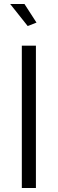

<svg xmlns="http://www.w3.org/2000/svg" viewBox="-20 -938 288 958"><path d="M30.8 -918H102.1L162.1 -825.2L118.2 -808.1ZM88.9 0V-710H159.2V0Z"/></svg>

Font: Rawline
Style: Regular
Weight: 400
Designer: Matt McInerney, Pablo Impallari, Rodrigo Fuenzalida
Foundry: Matt McInerney, Pablo Impallari, Rodrigo Fuenzalida
Version: Version 4.020;PS 004.020;hotconv 1.0.88;makeotf.lib2.5.64775